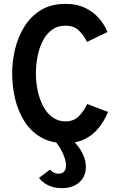

<svg xmlns="http://www.w3.org/2000/svg" viewBox="-20 -731 656 995"><path d="M320 11Q244 11 191 -20.2Q138 -51.5 105.5 -103.8Q73 -156 58 -220.2Q43 -284.5 43 -350Q43 -413 58.2 -476.8Q73.5 -540.5 106.5 -593.5Q139.5 -646.5 192.2 -678.8Q245 -711 320 -711Q379 -711 422.2 -689.8Q465.5 -668.5 494 -635Q522.5 -601.5 537 -565L431 -514Q411 -553 385.8 -575.5Q360.5 -598 320 -598Q277.5 -598 248 -575.5Q218.5 -553 200.2 -516Q182 -479 174 -435.5Q166 -392 166 -350Q166 -305.5 175.2 -261.5Q184.5 -217.5 203.2 -181.5Q222 -145.5 251.2 -123.8Q280.5 -102 320 -102Q360.5 -102 387 -127.2Q413.5 -152.5 432 -192L540 -151Q521 -104.5 491.2 -67.8Q461.5 -31 419 -10Q376.5 11 320 11ZM301 244Q224 244 182 191L239 148Q258.5 169 284 169Q302 169 312 158Q322 147 322 126Q322 97.5 303.8 59.5Q285.5 21.5 257 -10H351Q425 61 425 134Q425 183.5 391.2 213.8Q357.5 244 301 244Z"/></svg>

Font: Overpass Mono
Style: Bold
Weight: 700
Monospace: yes
Designer: Delve Withrington, Dave Bailey
Foundry: Delve Fonts LLC
Version: Version 4.000